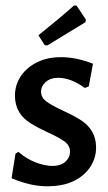

<svg xmlns="http://www.w3.org/2000/svg" viewBox="-20 -661 388 688"><path d="M284.1 -345.8Q233.6 -382.2 188.8 -382.2Q160.7 -382.2 143.9 -367.3Q127.1 -352.3 127.1 -332.2Q127.1 -312.1 145.3 -298.1Q163.6 -284.1 202.8 -265.9Q242.1 -247.7 266.4 -232.7Q324.3 -197.2 324.3 -132.7Q324.3 -94.4 303.3 -62.6Q282.2 -30.8 243.9 -12.1Q205.6 6.5 147.7 6.5Q89.7 6.5 21.5 -22.4L35.5 -110.3L45.8 -116.8Q73.8 -92.5 107 -79.4Q140.2 -66.4 168.7 -66.4Q197.2 -66.4 214 -81.3Q230.8 -96.3 230.8 -117.8Q230.8 -139.3 212.1 -153.3Q193.5 -167.3 153.7 -185.5Q114 -203.7 90.7 -218.7Q33.6 -253.3 33.6 -317.8Q33.6 -357 54.7 -388.3Q75.7 -419.6 113.6 -438.3Q151.4 -457 203.7 -456.1Q256.1 -455.1 313.1 -432.7L298.1 -351.4ZM287.9 -590.7 286 -581.3Q270.1 -572 222.9 -543Q175.7 -514 149.5 -498.1L140.2 -499.1L117.8 -534.6Q199.1 -600 244.9 -641.1H254.2Z"/></svg>

Font: Gurajada
Style: Regular
Weight: 400
Designer: Purushoth Kumar Guthula
Foundry: SiliconAndhra, USA.
Version: Version 1.0.3; ttfautohint (v1.2.42-39fb)